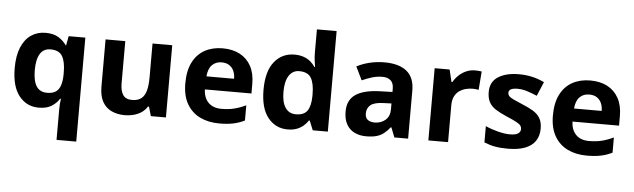

<svg xmlns="http://www.w3.org/2000/svg" viewBox="-56 -983 4773 1446"><g transform="rotate(5 2330.0 -260.0)"><path d="M406 11Q406 -9 407.5 -30Q409 -51 412 -71H406Q385 -37.4 348 -13.7Q311 10 250.6 10Q159.1 10 102.1 -61.5Q45 -133 45 -272.2Q45 -365 71.4 -428.3Q97.8 -491.7 144.9 -523.8Q192 -556 254 -556Q314 -556 351.7 -532.9Q389.4 -509.7 412 -476H416L429 -546H555V240H406ZM303.8 -107Q345 -107 369 -123Q393 -139 404.1 -171.6Q415.3 -204.3 416 -253V-271Q416 -351 391.5 -393Q367 -435 302.4 -435Q249 -435 223 -392.5Q197 -350 197 -270Q197 -188 223 -147.5Q249 -107 303.8 -107Z M1212 -546V0H1098L1078 -70H1070Q1053 -42 1026.5 -24.5Q1000 -7 968 1.5Q936 10 902 10Q844 10 800 -11Q756 -32 732 -76Q708 -120 708 -190V-546H857V-227Q857 -169 878 -139Q899 -109 945 -109Q991 -109 1016.5 -130Q1042 -151 1052.5 -191Q1063 -231 1063 -289V-546Z M1593 -556Q1669 -556 1723.5 -527Q1778 -498 1808 -443Q1838 -388 1838 -308V-236H1486Q1488 -173 1523.5 -137Q1559 -101 1622 -101Q1675 -101 1718 -111.5Q1761 -122 1807 -144V-29Q1767 -9 1722.5 0.5Q1678 10 1615 10Q1533 10 1470 -20.5Q1407 -51 1371 -113Q1335 -175 1335 -269Q1335 -365 1367.5 -428.5Q1400 -492 1458 -524Q1516 -556 1593 -556ZM1594 -450Q1551 -450 1522.5 -422Q1494 -394 1489 -335H1698Q1698 -368 1686.5 -394Q1675 -420 1652 -435Q1629 -450 1594 -450Z M2132 10Q2041 10 1983.5 -61.5Q1926 -133 1926 -272Q1926 -412 1984 -484Q2042 -556 2136 -556Q2175 -556 2205 -545.5Q2235 -535 2256.5 -517Q2278 -499 2293 -476H2298Q2295 -492 2291 -522.5Q2287 -553 2287 -585V-760H2436V0H2322L2293 -71H2287Q2273 -49 2251.5 -30.5Q2230 -12 2201 -1Q2172 10 2132 10ZM2184 -109Q2246 -109 2271 -145.5Q2296 -182 2297 -255V-271Q2297 -351 2272.5 -393Q2248 -435 2182 -435Q2133 -435 2105 -392.5Q2077 -350 2077 -270Q2077 -190 2105 -149.5Q2133 -109 2184 -109Z M2816 -557Q2926 -557 2984.5 -509.5Q3043 -462 3043 -364V0H2939L2910 -74H2906Q2883 -45 2858.5 -26Q2834 -7 2802.5 1.5Q2771 10 2725 10Q2677 10 2638.5 -8.5Q2600 -27 2578 -65.5Q2556 -104 2556 -163Q2556 -250 2617 -291.5Q2678 -333 2800 -337L2895 -340V-364Q2895 -407 2872.5 -427Q2850 -447 2810 -447Q2770 -447 2732 -435.5Q2694 -424 2656 -407L2607 -508Q2651 -531 2704.5 -544Q2758 -557 2816 -557ZM2837 -251Q2765 -249 2737 -225Q2709 -201 2709 -162Q2709 -128 2729 -113.5Q2749 -99 2781 -99Q2829 -99 2862 -127.5Q2895 -156 2895 -208V-253Z M3501 -556Q3512 -556 3527 -555Q3542 -554 3551 -552L3540 -412Q3533 -414 3519.5 -415.5Q3506 -417 3496 -417Q3467 -417 3440 -409.5Q3413 -402 3391.5 -386Q3370 -370 3357.5 -343.5Q3345 -317 3345 -278V0H3196V-546H3309L3331 -454H3338Q3354 -482 3378 -505Q3402 -528 3433.5 -542Q3465 -556 3501 -556Z M4031 -162Q4031 -107 4005 -68.5Q3979 -30 3927 -10Q3875 10 3798 10Q3741 10 3700 2.5Q3659 -5 3618 -22V-145Q3662 -125 3713 -112Q3764 -99 3803 -99Q3847 -99 3865.5 -112Q3884 -125 3884 -146Q3884 -160 3876.5 -171Q3869 -182 3844 -196Q3819 -210 3766 -232Q3715 -254 3682 -275.5Q3649 -297 3633 -327.5Q3617 -358 3617 -404Q3617 -480 3676 -518Q3735 -556 3833 -556Q3884 -556 3930 -546Q3976 -536 4025 -513L3980 -406Q3940 -423 3904 -434.5Q3868 -446 3831 -446Q3798 -446 3781.5 -437Q3765 -428 3765 -410Q3765 -397 3773.5 -386.5Q3782 -376 3806.5 -364Q3831 -352 3879 -332Q3926 -313 3960 -292.5Q3994 -272 4012.5 -241.5Q4031 -211 4031 -162Z M4372 -556Q4448 -556 4502.5 -527Q4557 -498 4587 -443Q4617 -388 4617 -308V-236H4265Q4267 -173 4302.5 -137Q4338 -101 4401 -101Q4454 -101 4497 -111.5Q4540 -122 4586 -144V-29Q4546 -9 4501.5 0.5Q4457 10 4394 10Q4312 10 4249 -20.5Q4186 -51 4150 -113Q4114 -175 4114 -269Q4114 -365 4146.5 -428.5Q4179 -492 4237 -524Q4295 -556 4372 -556ZM4373 -450Q4330 -450 4301.5 -422Q4273 -394 4268 -335H4477Q4477 -368 4465.5 -394Q4454 -420 4431 -435Q4408 -450 4373 -450Z"/></g></svg>

Font: Noto Sans Tamil
Style: Regular
Weight: 400
Designer: Jelle Bosma - Monotype Design Team
Foundry: Monotype Imaging Inc.
Version: Version 2.003